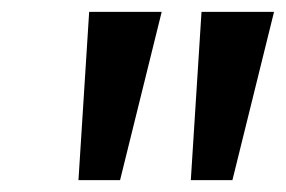

<svg xmlns="http://www.w3.org/2000/svg" viewBox="-20 -725 481 323"><path d="M112 -422 130 -705H252L182 -422ZM301 -422 319 -705H441L371 -422Z"/></svg>

Font: Nunito Sans 10pt SemiBold
Style: Italic
Weight: 600
Italic angle: -9°
Designer: Vernon Adams
Foundry: Vernon Adams
Version: Version 3.101;gftools[0.9.27]